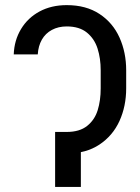

<svg xmlns="http://www.w3.org/2000/svg" viewBox="-20 -737 551 757"><path d="M377 -388.7V-460Q377 -506.8 364.7 -545.4Q352.5 -584 322.8 -608.4Q293 -632.8 243.2 -632.8Q210 -632.8 184.6 -619.1Q159.2 -605.5 145 -580.6Q130.9 -555.7 128.9 -522.5H34.2Q36.1 -578.1 63 -622.6Q89.8 -667 136.2 -691.9Q182.6 -716.8 243.2 -716.8Q319.3 -716.8 372.1 -682.1Q424.8 -647.5 451.2 -588.9Q477.5 -530.3 477.5 -460V-388.7Q477.5 -318.4 451.2 -260.3Q424.8 -202.1 372.1 -167Q319.3 -131.8 243.2 -131.8H221.7V-216.8H243.2Q293.9 -216.8 323.7 -240.7Q353.5 -264.6 365.2 -302.7Q377 -340.8 377 -388.7ZM298.8 0H197.3V-216.8H298.8Z"/></svg>

Font: Pretendard JP Variable
Style: Regular
Weight: 400
Designer: Base glyphs from Inter by Rasmus Andersson; Hangul glyphs from Noto Sans CJK(Source Han Sans) by Jang Soo-young and Kang
Foundry: Kil Hyung-jin
Version: Version 1.307;Glyphs 3.2 (3192)